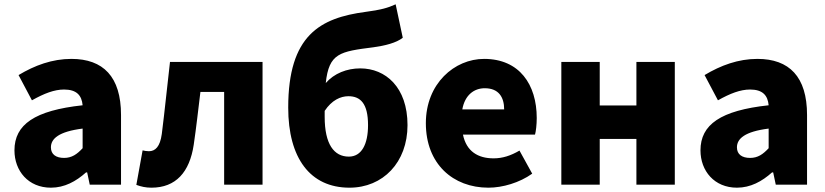

<svg xmlns="http://www.w3.org/2000/svg" viewBox="-20 -856 3826 890"><path d="M216 14C279 14 332 -15 379 -57H384L396 0H541V-323C541 -501 458 -583 311 -583C222 -583 141 -553 66 -508L128 -391C185 -423 232 -441 277 -441C335 -441 359 -414 363 -368C141 -344 47 -279 47 -159C47 -64 111 14 216 14ZM277 -124C240 -124 216 -140 216 -173C216 -213 252 -246 363 -260V-169C337 -141 313 -124 277 -124Z M682 14C795 14 859 -58 878 -185C890 -266 899 -349 909 -430H1019V0H1197V-569H768C755 -458 744 -345 730 -235C722 -176 700 -155 670 -155C659 -155 650 -157 641 -159L612 1C634 9 655 14 682 14Z M1600 14C1755 14 1869 -103 1869 -276C1869 -452 1767 -539 1650 -539C1588 -539 1529 -516 1490 -471C1505 -610 1555 -617 1712 -637C1763 -644 1817 -657 1847 -681L1814 -836C1777 -819 1744 -810 1675 -801C1464 -773 1316 -693 1316 -357C1316 -124 1417 14 1600 14ZM1485 -342C1518 -392 1559 -410 1595 -410C1651 -410 1686 -376 1686 -276C1686 -187 1656 -130 1597 -130C1528 -130 1485 -188 1485 -314Z M2244 14C2310 14 2388 -9 2447 -51L2388 -158C2347 -134 2309 -122 2268 -122C2196 -122 2142 -154 2126 -232H2460C2464 -246 2468 -277 2468 -309C2468 -464 2388 -583 2224 -583C2087 -583 1954 -469 1954 -285C1954 -96 2080 14 2244 14ZM2123 -349C2135 -416 2178 -447 2227 -447C2292 -447 2317 -405 2317 -349Z M2582 0H2760V-212H2930V0H3108V-569H2930V-367H2760V-569H2582Z M3396 14C3459 14 3512 -15 3559 -57H3564L3576 0H3721V-323C3721 -501 3638 -583 3491 -583C3402 -583 3321 -553 3246 -508L3308 -391C3365 -423 3412 -441 3457 -441C3515 -441 3539 -414 3543 -368C3321 -344 3227 -279 3227 -159C3227 -64 3291 14 3396 14ZM3457 -124C3420 -124 3396 -140 3396 -173C3396 -213 3432 -246 3543 -260V-169C3517 -141 3493 -124 3457 -124Z"/></svg>

Font: Noto Sans TC Black
Style: Regular
Weight: 900
Designer: Ryoko NISHIZUKA 西塚涼子 (kana, bopomofo & ideographs); Paul D. Hunt (Latin, Greek & Cyrillic); Sandoll Communications 산돌커뮤니
Foundry: Adobe
Version: Version 2.004;hotconv 1.0.118;makeotfexe 2.5.65603